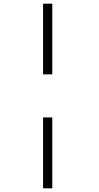

<svg xmlns="http://www.w3.org/2000/svg" viewBox="-20 -781 540 1043"><path d="M214 -377V-761H264V-377ZM214 242V-143H264V242Z"/></svg>

Font: Noto Sans Mono ExtraCondensed Light
Style: Regular
Weight: 300
Width: 2
Designer: Monotype Design Team
Foundry: Monotype Imaging Inc.
Version: Version 2.014; ttfautohint (v1.8.4.7-5d5b)